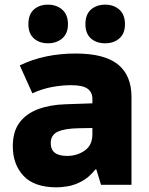

<svg xmlns="http://www.w3.org/2000/svg" viewBox="-20 -794 640 825"><path d="M224 11Q127 11 81 -38.5Q35 -88 35 -165Q35 -229 64 -267.5Q93 -306 144 -325Q195 -344 261 -346L377 -350V-369Q377 -398 356 -413Q335 -428 286 -428Q246 -428 203 -420Q160 -412 119 -393L65 -513Q170 -564 305 -564Q429 -564 487 -517Q545 -470 545 -377V0H414L394 -66H390Q362 -31 330.5 -14.5Q299 2 271 6.5Q243 11 224 11ZM268 -124Q311 -124 344 -147Q377 -170 377 -217V-244L319 -243Q258 -242 228 -228Q198 -214 198 -179Q198 -124 268 -124ZM432 -608Q394 -608 370.5 -629Q347 -650 347 -690Q347 -732 371 -753Q395 -774 432 -774Q469 -774 493 -752.5Q517 -731 517 -690Q517 -650 493 -629Q469 -608 432 -608ZM186 -608Q149 -608 125.5 -629Q102 -650 102 -690Q102 -732 125.5 -753Q149 -774 186 -774Q223 -774 247.5 -752.5Q272 -731 272 -690Q272 -650 247.5 -629Q223 -608 186 -608Z"/></svg>

Font: Noto Sans Mono Black
Style: Regular
Weight: 900
Designer: Monotype Design Team
Foundry: Monotype Imaging Inc.
Version: Version 2.014